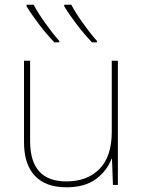

<svg xmlns="http://www.w3.org/2000/svg" viewBox="-20 -786 613 816"><path d="M481 0H460L456 -111H454Q434 -59 387 -24.5Q340 10 262 10Q174 10 128 -39Q82 -88 82 -182V-528H108V-186Q108 -15 262 -15Q351 -15 403 -68Q455 -121 455 -226V-528H481ZM232 -612V-606H211Q180 -638 147.5 -680.5Q115 -723 93 -759V-766H123Q140 -733 172.5 -687.5Q205 -642 232 -612ZM392 -612V-606H371Q340 -638 307.5 -680.5Q275 -723 253 -759V-766H283Q300 -733 332.5 -687.5Q365 -642 392 -612Z"/></svg>

Font: Noto Sans UI Thin
Style: Regular
Weight: 250
Designer: Monotype Design Team
Foundry: Monotype Imaging Inc.
Version: Version 1.001